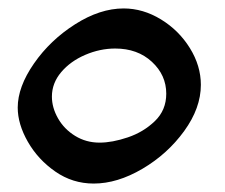

<svg xmlns="http://www.w3.org/2000/svg" viewBox="-20 -425 534 455"><path d="M22 -170Q22 -219 60.5 -274.5Q99 -330 158 -367.5Q217 -405 273 -405Q319 -405 361.5 -379Q404 -353 430 -311Q456 -269 456 -224Q456 -169 416.5 -114.5Q377 -60 317.5 -25Q258 10 202 10Q152 10 111 -18.5Q70 -47 46 -89Q22 -131 22 -170ZM374 -203Q374 -247 340 -278.5Q306 -310 253 -310Q217 -310 182 -295Q147 -280 125 -254Q103 -228 103 -196Q103 -170 117.5 -144.5Q132 -119 158 -103Q184 -87 216 -87Q246 -87 283 -99.5Q320 -112 347 -138Q374 -164 374 -203Z"/></svg>

Font: Charm
Style: Bold
Weight: 700
Designer: Katatrad Aksorn Co.,Ltd.
Foundry: Cadson Demak Co.,Ltd.
Version: Version 1.001